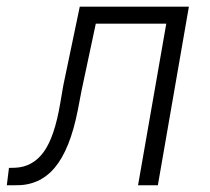

<svg xmlns="http://www.w3.org/2000/svg" viewBox="-49 -548 620 568"><path d="M509.8 -528.3 418 0H359.4L442.9 -478H234.4L192.4 -280.8L181.2 -222.2Q158.2 -105.5 112.8 -51.8Q67.4 2 -4.9 0H-28.8L-22.5 -51.3L-3.4 -51.8Q48.3 -54.2 80.6 -98.9Q112.8 -143.6 129.4 -243.7L138.2 -294.9L187 -528.3Z"/></svg>

Font: Roboto Light
Style: Italic
Weight: 300
Italic angle: -12°
Designer: Google
Version: Version 2.134; 2016; ttfautohint (v1.6)